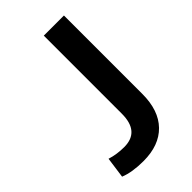

<svg xmlns="http://www.w3.org/2000/svg" viewBox="-218 -773 856 856"><g transform="rotate(-45 210.5 -345.0)"><path d="M362.8 -700.2V-206.1Q362.8 -102.1 308.3 -46.1Q253.9 9.8 154.8 9.8Q84 9.8 38.1 -8.8L51.8 -107.9Q92.3 -95.2 138.2 -95.2Q235.8 -95.2 235.8 -208V-700.2Z"/></g></svg>

Font: LT Hoop SemBd
Style: Regular
Weight: 600
Designer: Daniel Lyons
Foundry: LyonsType
Version: Version 1.000